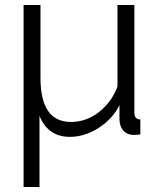

<svg xmlns="http://www.w3.org/2000/svg" viewBox="-20 -541 640 773"><path d="M75 -521H143V-227Q143 -50 266 -50Q296 -50 324.5 -60Q353 -70 377.5 -89Q402 -108 421.5 -134Q441 -160 453 -193V-521H521V-88Q521 -60 545 -60V0Q533 2 526 2Q519 2 512 2Q489 0 475 -17Q461 -34 461 -62V-118Q448 -91 427 -68Q406 -45 379.5 -27.5Q353 -10 323 0Q293 10 262 10Q214 10 183.5 -13.5Q153 -37 139 -75V212H75Z"/></svg>

Font: IngvarSans
Style: Regular
Weight: 400
Version: Version 1.000